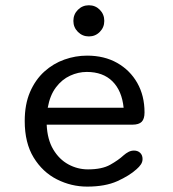

<svg xmlns="http://www.w3.org/2000/svg" viewBox="-20 -699 659 730"><path d="M311.5 10.5Q251 10.5 196.5 -17Q142 -44.5 108 -100Q74 -155.5 74 -239Q74 -302.5 94.2 -349.2Q114.5 -396 148.5 -426.8Q182.5 -457.5 224.8 -472.5Q267 -487.5 311 -487.5Q376.5 -487.5 425.5 -459.8Q474.5 -432 502 -383.5Q529.5 -335 529.5 -271.5Q529.5 -247 518.8 -236Q508 -225 483.5 -225H157.5Q160 -168.5 182.5 -130.8Q205 -93 240 -74Q275 -55 314.5 -55Q367.5 -55 398.8 -72.5Q430 -90 450 -108.5Q459 -116.5 468.8 -121.5Q478.5 -126.5 489.5 -126.5Q504 -126.5 513 -117.8Q522 -109 522 -94.5Q522 -83.5 515.8 -74Q509.5 -64.5 499 -55.5Q472 -31 426 -10.2Q380 10.5 311.5 10.5ZM161.5 -289.5H450Q443.5 -354 407.5 -389.8Q371.5 -425.5 310 -425.5Q277.5 -425.5 246.5 -411.2Q215.5 -397 192.8 -367Q170 -337 161.5 -289.5ZM318 -560.5Q293.5 -560.5 276.2 -577.8Q259 -595 259 -619.5Q259 -644.5 276.2 -661.8Q293.5 -679 318 -679Q342.5 -679 359.5 -661.8Q376.5 -644.5 376.5 -619.5Q376.5 -595 359.5 -577.8Q342.5 -560.5 318 -560.5Z"/></svg>

Font: Sono ExtraLight Monospace
Style: Regular
Weight: 400
Version: Version 2.112